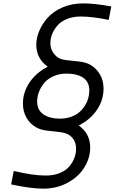

<svg xmlns="http://www.w3.org/2000/svg" viewBox="-20 -946 707 1143"><path d="M335.9 -239.6Q371.1 -239.6 400.7 -249.7Q430.3 -259.8 450.5 -276.7Q470.7 -293.6 484.7 -315.8Q498.7 -337.9 505.2 -361Q511.7 -384.1 511.7 -407.6Q511.7 -458.3 475.3 -483.1Q438.8 -507.8 375.7 -507.8Q333.3 -507.8 298.8 -492.5Q264.3 -477.2 243.8 -452.8Q223.3 -428.4 212.2 -399.7Q201.2 -371.1 201.2 -341.8Q201.2 -289.7 239.3 -264.6Q277.3 -239.6 335.9 -239.6ZM194.7 -188.2Q157.6 -209.6 137 -246.4Q116.5 -283.2 116.5 -329.4Q116.5 -397.1 156.2 -455.7Q196 -514.3 264.3 -548.8Q196 -597.7 196 -679.7Q196 -720.7 214.2 -763.3Q232.4 -806 266 -842.8Q299.5 -879.6 354.2 -902.7Q408.9 -925.8 475.3 -925.8Q544.3 -925.8 642.6 -907.6L627 -827.5Q530.6 -847.7 460.3 -847.7Q413.4 -847.7 377.3 -832.4Q341.1 -817.1 320.6 -792.6Q300.1 -768.2 290 -741.9Q279.9 -715.5 279.9 -688.8Q279.9 -641.9 317.1 -609.4Q337.2 -592.4 373.4 -588.2Q409.5 -584 450.5 -579.8Q491.5 -575.5 519.5 -559.2Q554.7 -538.4 575.5 -502Q596.4 -465.5 596.4 -418.6Q596.4 -349.6 556.6 -291.3Q516.9 -233.1 448.6 -199.2Q516.9 -150.4 516.9 -68.4Q516.9 -5.2 482.1 50.8Q447.3 106.8 382.5 141.9Q317.7 177.1 237.6 177.1Q163.4 177.1 46.2 151.7L61.8 71.6Q173.8 99 252.6 99Q299.5 99 335.9 84Q372.4 69 392.6 44.9Q412.8 20.8 422.9 -5.9Q432.9 -32.6 432.9 -59.2Q432.9 -118.5 386.7 -145.2Q365.2 -156.9 330.1 -160.5Q294.9 -164.1 257.8 -168.6Q220.7 -173.2 194.7 -188.2Z"/></svg>

Font: TypoPRO Monoid
Style: Italic
Weight: 400
Width: 4
Italic angle: -11°
Monospace: yes
Version: Version 0.61